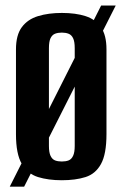

<svg xmlns="http://www.w3.org/2000/svg" viewBox="-20 -647 456 702"><path d="M15.7 35.4 349.8 -626.8H403.1L68.3 35.4ZM205.7 12Q156.5 12 118.8 0.3Q81.2 -11.5 59.8 -47.6Q38.4 -83.8 38.4 -156.1V-466.3Q38.4 -518.8 59.8 -547.7Q81.2 -576.5 119.2 -588.1Q157.1 -599.7 206.4 -599.7Q256.6 -599.7 292.9 -588Q329.2 -576.2 349.2 -547.4Q369.3 -518.5 369.3 -466.3V-156.8Q369.3 -83.5 349.2 -47.3Q329.2 -11.1 292.7 0.4Q256.3 12 205.7 12ZM206 -56.5Q220.3 -56.5 230.8 -60.5Q241.3 -64.6 247.2 -77.2Q253.2 -89.8 253.2 -113.5V-470.8Q253.2 -495.2 247.2 -507.4Q241.3 -519.6 230.6 -523.7Q220 -527.8 206 -527.8Q191.8 -527.8 181.3 -523.7Q170.8 -519.6 164.8 -507.4Q158.9 -495.2 158.9 -470.8V-113.5Q158.9 -89.8 164.8 -77.2Q170.8 -64.6 181.3 -60.5Q191.8 -56.5 206 -56.5Z"/></svg>

Font: Alumni Sans SC Thin
Style: Regular
Weight: 100
Designer: Robert E. Leuschke
Foundry: Robert E. Leuschke
Version: Version 1.018